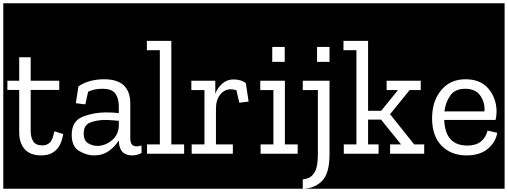

<svg xmlns="http://www.w3.org/2000/svg" viewBox="-32 -937 3095 1170"><path d="M-12 213V-917H379V213ZM353 -120 299 -137Q289 -83 270.5 -67Q252 -51 227 -51Q186 -51 170.5 -75.5Q155 -100 155 -140V-389H329V-445H155V-588H85V-445H13V-389H85V-131Q85 -66 118.5 -28Q152 10 219 10Q333 10 353 -120Z M355 213V-917H858V213ZM446 -411 430 -308 488 -301 505 -378Q542 -396 591 -396Q651 -396 671.5 -366Q692 -336 692 -288V-248Q674 -250 653.5 -251Q633 -252 613 -252Q538 -252 471.5 -225.5Q405 -199 405 -115Q405 -44 450.5 -17Q496 10 540 10Q594 10 632.5 -18Q671 -46 692 -82V-80Q694 10 773 10Q804 10 831 -5L830 -51Q817 -45 800 -45Q762 -45 762 -93V-305Q762 -454 603 -454Q559 -454 520 -444Q481 -434 446 -411ZM692 -167Q688 -112 647.5 -80Q607 -48 561 -48Q532 -48 505 -64Q478 -80 478 -123Q478 -175 518.5 -190.5Q559 -206 609 -206Q631 -206 652 -204Q673 -202 692 -201Z M834 213V-917H1120V213ZM864 0H1090V-57H1012V-688H863V-631H942V-57H864Z M1096 213V-917H1536V213ZM1390 -453Q1352 -453 1322.5 -427.5Q1293 -402 1280 -365V-445H1134V-388H1214V-57H1136V0H1387V-57H1284V-276Q1284 -328 1310 -360.5Q1336 -393 1375 -393Q1392 -393 1409 -387L1426 -311L1483 -318L1466 -430Q1438 -453 1390 -453Z M1512 213V-917H1813V213ZM1627 -651V-560H1703V-651ZM1556 0H1782V-57H1704V-445H1554V-388H1634V-57H1556Z M1789 -917H2060V213H1816Q1886 211 1931 165Q1976 119 1976 4V-445H1806V-388H1905V4Q1905 76 1887.5 108.5Q1870 141 1843.5 149.5Q1817 158 1789 158ZM1900 -560H1976V-651H1900Z M2036 213V-917H2577V213ZM2345 0H2555V-57H2492L2345 -241L2464 -388H2532V-445H2324V-388H2393L2291 -262H2211V-688H2061V-631H2140V-57H2063V0H2275V-57H2211V-208H2290L2412 -57H2345Z M2553 213V-917H3043V213ZM2998 -128 2939 -141Q2929 -100 2899 -75Q2869 -50 2816 -50Q2681 -50 2675 -206H2988Q2994 -233 2994 -259Q2993 -338 2945 -396Q2897 -454 2805 -454Q2711 -454 2656 -387Q2601 -320 2601 -216Q2601 -108 2659 -49Q2717 10 2811 10Q2893 10 2941 -30.5Q2989 -71 2998 -128ZM2920 -258H2676Q2683 -314 2712 -355Q2741 -396 2803 -396Q2868 -396 2896.5 -352Q2925 -308 2920 -258Z"/></svg>

Font: Zilla Slab Highlight
Style: Regular
Weight: 400
Designer: Typotheque Type Foundry
Foundry: Typotheque type foundry
Version: Version 1.1; 2017; ttfautohint (v1.6)